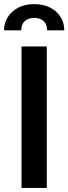

<svg xmlns="http://www.w3.org/2000/svg" viewBox="-38 -930 338 950"><path d="M68.5 0V-700H193.5V0ZM131 -909.5Q177.5 -909.5 211 -892Q244.5 -874.5 262.2 -845Q280 -815.5 280 -780H195Q195 -810 177.8 -825.8Q160.5 -841.5 131 -841.5Q102 -841.5 84.5 -825.5Q67 -809.5 67 -780H-18Q-18 -815.5 0.2 -845Q18.5 -874.5 51.8 -892Q85 -909.5 131 -909.5Z"/></svg>

Font: Cabin
Style: Bold
Weight: 700
Width: 4
Designer: Pablo Impallari
Foundry: Pablo Impallari. http://www.impallari.com Igino Marini. http://www.ikern.com
Version: Version 3.001